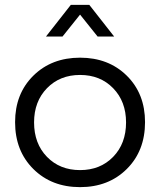

<svg xmlns="http://www.w3.org/2000/svg" viewBox="-20 -766 658 789"><path d="M42 -264Q42 -381 117 -455Q192 -529 309 -529Q426 -529 501 -455Q576 -381 576 -264Q576 -146 501 -71.5Q426 3 309 3Q192 3 117 -71.5Q42 -146 42 -264ZM120 -263Q120 -176 173 -121.5Q226 -67 309 -67Q392 -67 445 -121.5Q498 -176 498 -263Q498 -349 445 -403.5Q392 -458 309 -458Q226 -458 173 -403.5Q120 -349 120 -263ZM169 -616 271 -746H347L449 -616H381L309 -706L237 -616Z"/></svg>

Font: Trueno
Style: Lt
Weight: 300
Designer: Julieta Ulanovsky
Foundry: Julieta Ulanovsky
Version: Version 3.001b